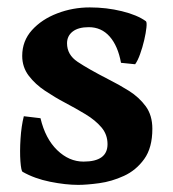

<svg xmlns="http://www.w3.org/2000/svg" viewBox="-20 -489 470 523"><path d="M395 -138.2Q395 -86.4 372.8 -55.7Q350.6 -24.9 317.4 -9.8Q284.2 5.4 250.2 10Q216.3 14.6 192.9 14.6Q158.7 14.6 116.5 6.1Q74.2 -2.4 41.5 -21Q37.6 -23.4 35.6 -49.8Q33.7 -76.2 35.9 -110.8Q38.1 -145.5 44.9 -172.4L90.3 -167Q103.5 -111.3 135.7 -80.1Q168 -48.8 207.5 -48.8Q272.9 -48.8 272.9 -96.2Q272.9 -122.6 256.3 -142.1Q239.7 -161.6 213.1 -177.7Q186.5 -193.8 156.7 -209.5Q129.9 -223.6 103 -241.5Q76.2 -259.3 58.3 -282.7Q40.5 -306.2 40.5 -336.9Q40.5 -377.4 67.1 -407Q93.8 -436.5 136 -452.6Q178.2 -468.8 224.6 -468.8Q270 -468.8 312 -458.5Q354 -448.2 377.4 -431.2Q380.4 -428.7 378.9 -414.1Q377.4 -399.4 372.8 -379.6Q368.2 -359.9 361.6 -341.6Q355 -323.2 348.1 -314L309.6 -317.9Q301.3 -363.8 278.8 -389.4Q256.3 -415 221.7 -415Q193.4 -415 178 -403.1Q162.6 -391.1 162.6 -371.1Q162.6 -339.8 191.4 -320.6Q220.2 -301.3 275.4 -272.9Q303.7 -258.8 331.3 -241.5Q358.9 -224.1 377 -199.5Q395 -174.8 395 -138.2Z"/></svg>

Font: Gentium Book Plus
Style: Bold
Weight: 700
Designer: Victor Gaultney, Annie Olsen, Iska Routamaa, Becca Hirsbrunner
Foundry: SIL International
Version: Version 6.101